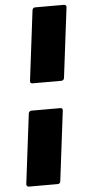

<svg xmlns="http://www.w3.org/2000/svg" viewBox="-58 -793 407 906"><g transform="rotate(-5 146.0 -340.0)"><path d="M100 -404H238C245 -404 250 -409 251 -416L292 -748C293 -755 288 -760 281 -760H144C137 -760 132 -755 131 -748L90 -416C89 -409 93 -404 100 -404ZM41 80H178C185 80 191 75 191 68L232 -264C233 -271 229 -276 222 -276H84C78 -276 72 -271 71 -264L30 68C30 75 34 80 41 80Z"/></g></svg>

Font: Barlow ExtraBold
Style: Italic
Weight: 800
Italic angle: -7°
Designer: Jeremy Tribby
Foundry: Tribby Type
Version: Version 1.422;hotconv 1.0.109;makeotfexe 2.5.65596